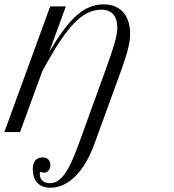

<svg xmlns="http://www.w3.org/2000/svg" viewBox="-125 -608 801 884"><path d="M-105 0H-32.7L69.8 -280.3L94.7 -325.2C185.1 -484.4 253.9 -563.5 341.8 -563.5C391.6 -563.5 415 -531.2 415 -480.5C415 -440.4 396.5 -383.8 362.3 -289.6L236.3 58.1C189.9 186 154.3 235.4 104 235.4C74.7 235.4 58.1 219.2 58.1 191.9C58.1 185.5 58.6 184.1 62.5 184.1C68.4 184.1 70.8 187 78.1 187C94.7 187 106.9 171.9 106.9 151.4C106.9 129.9 93.3 116.7 70.3 116.7C42.5 116.7 25.9 136.7 25.9 169.4C25.9 225.6 55.2 256.3 106.9 256.3C188.5 256.3 262.7 184.6 310.1 53.7L435.5 -291C466.3 -377 474.1 -418 474.1 -452.1C474.1 -533.7 432.1 -587.9 352.5 -587.9C257.8 -587.9 189.9 -517.6 101.6 -368.7L178.2 -578.6H106Z"/></svg>

Font: Petit Formal Script
Style: Regular
Weight: 400
Designer: Pablo Impallari, Brenda Gallo, Rodrigo Fuenzalida
Foundry: Pablo Impallari, Brenda Gallo, Rodrigo Fuenzalida
Version: Version 1.001